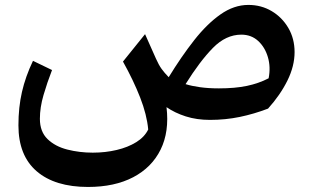

<svg xmlns="http://www.w3.org/2000/svg" viewBox="-20 -471 1259 773"><path d="M825.2 11.7Q772 11.7 727.8 -2.4Q683.6 -16.6 650.4 -39.6Q662.1 59.1 626.7 131.1Q591.3 203.1 516.4 242.4Q441.4 281.7 334.5 281.7Q201.2 281.7 127.7 218.5Q54.2 155.3 54.2 33.7Q54.2 -39.1 68.4 -100.8Q82.5 -162.6 112.8 -226.1L189.5 -189Q169.9 -138.7 155.3 -88.6Q140.6 -38.6 140.6 7.3Q140.6 59.1 171.4 88.9Q202.1 118.7 251 131.1Q299.8 143.6 353.5 143.6Q404.3 143.6 449.7 132.8Q495.1 122.1 528.6 101.3Q562 80.6 576.7 50.3Q571.3 -9.3 544.2 -78.6Q517.1 -147.9 475.1 -223.1L564 -333.5L607.9 -234.9Q619.1 -209.5 630.6 -193.6Q642.1 -177.7 659.2 -160.2Q710 -243.2 761.5 -308.8Q813 -374.5 867.4 -412.8Q921.9 -451.2 980 -451.2Q1031.7 -451.2 1073.7 -426.3Q1115.7 -401.4 1140.9 -358.4Q1166 -315.4 1166 -261.2Q1166 -205.1 1137.2 -146.7Q1108.4 -88.4 1059.1 -33.7Q1002.9 -12.2 945.3 -0.2Q887.7 11.7 825.2 11.7ZM1061.5 -155.8Q1070.3 -200.7 1058.6 -240.7Q1046.9 -280.8 1019.3 -306.2Q991.7 -331.5 951.7 -331.5Q889.6 -331.5 837.2 -278.1Q784.7 -224.6 727.1 -132.3Q752 -124.5 785.6 -119.9Q819.3 -115.2 861.3 -115.2Q926.3 -115.2 974.1 -125.2Q1022 -135.3 1061.5 -155.8Z"/></svg>

Font: Pinar DS1 SemiBold
Style: Regular
Weight: 600
Designer: Amin Abedi
Version: Version 3.000